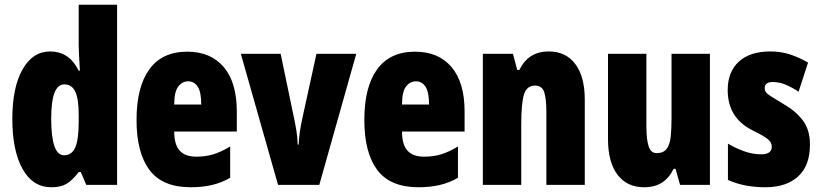

<svg xmlns="http://www.w3.org/2000/svg" viewBox="-20 -780 3461 810"><path d="M197 10Q118 10 75 -67.5Q32 -145 32 -278Q32 -411 75 -487Q118 -563 192 -563Q230 -563 260 -544Q290 -525 312 -482H317Q315 -520 313.5 -546Q312 -572 312 -588V-760H474V0H344L321 -54H312Q286 -20 261.5 -5Q237 10 197 10ZM250 -125Q283 -125 297.5 -158Q312 -191 312 -265V-297Q312 -363 297.5 -393.5Q283 -424 251 -424Q196 -424 196 -280Q196 -125 250 -125Z M770 -562Q869 -562 924 -497Q979 -432 979 -310V-225H715Q715 -170 738 -144.5Q761 -119 809 -119Q847 -119 880 -129Q913 -139 951 -162V-30Q915 -9 874 0.5Q833 10 785 10Q665 10 610.5 -63Q556 -136 556 -274Q556 -413 610 -487.5Q664 -562 770 -562ZM774 -437Q749 -437 732 -415Q715 -393 715 -339H829Q829 -392 814 -414.5Q799 -437 774 -437Z M1153 0 996 -553H1164L1220 -284Q1226 -256 1230.5 -228.5Q1235 -201 1236 -170H1240Q1241 -196 1245 -224Q1249 -252 1256 -283L1315 -553H1483L1327 0Z M1731 -562Q1830 -562 1885 -497Q1940 -432 1940 -310V-225H1676Q1676 -170 1699 -144.5Q1722 -119 1770 -119Q1808 -119 1841 -129Q1874 -139 1912 -162V-30Q1876 -9 1835 0.5Q1794 10 1746 10Q1626 10 1571.5 -63Q1517 -136 1517 -274Q1517 -413 1571 -487.5Q1625 -562 1731 -562ZM1735 -437Q1710 -437 1693 -415Q1676 -393 1676 -339H1790Q1790 -392 1775 -414.5Q1760 -437 1735 -437Z M2295 -563Q2367 -563 2407 -510Q2447 -457 2447 -360V0H2285V-308Q2285 -363 2276 -391Q2267 -419 2237 -419Q2203 -419 2191 -383Q2179 -347 2179 -253V0H2017V-553H2144L2162 -485H2171Q2209 -563 2295 -563Z M2975 -553V0H2849L2830 -68H2822Q2803 -29 2772.5 -9.5Q2742 10 2698 10Q2625 10 2585 -43Q2545 -96 2545 -193V-553H2707V-246Q2707 -191 2716.5 -162.5Q2726 -134 2750 -134Q2779 -134 2792.5 -152Q2806 -170 2809.5 -203Q2813 -236 2813 -280V-553Z M3397 -170Q3397 -81 3347 -35.5Q3297 10 3208 10Q3168 10 3128.5 3Q3089 -4 3051 -21V-174Q3081 -156 3117.5 -142.5Q3154 -129 3191 -129Q3236 -129 3236 -161Q3236 -170 3231.5 -179Q3227 -188 3209.5 -200Q3192 -212 3153 -231Q3050 -283 3050 -400Q3050 -477 3097 -520Q3144 -563 3230 -563Q3273 -563 3311 -551Q3349 -539 3389 -516L3349 -393Q3324 -410 3296.5 -422Q3269 -434 3240 -434Q3206 -434 3206 -408Q3206 -399 3210.5 -392Q3215 -385 3232 -374Q3249 -363 3284 -342Q3334 -314 3365.5 -274Q3397 -234 3397 -170Z"/></svg>

Font: Noto Sans Sinhala UI ExtraCondensed Black
Style: Regular
Weight: 900
Width: 2
Designer: Jelle Bosma - Monotype Design Team
Foundry: Monotype Imaging Inc.
Version: Version 2.006; ttfautohint (v1.8.4.7-5d5b)